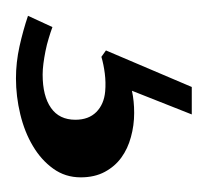

<svg xmlns="http://www.w3.org/2000/svg" viewBox="-30 -23 268 249"><g transform="rotate(90 104.5 102.0)"><path d="M209.5 131.8Q209.5 151.9 198.2 167.5Q187 183.1 168.9 193.8Q150.9 204.6 127.7 210.2Q104.5 215.8 81.1 215.8Q60.5 215.8 39.6 211.2Q18.6 206.5 0 200.2L14.6 168.5Q21 170.9 29.1 173.3Q37.1 175.8 45.7 177.5Q54.2 179.2 62 180.2Q69.8 181.2 76.2 181.2Q104 181.2 119.4 170.4Q134.8 159.7 134.8 138.7Q134.8 121.6 124.8 111.6Q114.7 101.6 98.1 100.1Q86.4 99.1 74.7 100.6Q63 102.1 53.2 105L44.9 99.1L92.3 -12.2H127.9L97.2 65.4Q110.4 62.5 126 62.5Q142.1 62.5 157.2 66.7Q172.4 70.8 183.8 79.1Q195.3 87.4 202.4 100.6Q209.5 113.8 209.5 131.8Z"/></g></svg>

Font: Doulos SIL Am
Style: Regular
Weight: 400
Designer: Walt Agee, Victor Gaultney, Peter Martin, Debbi Hosken, Becca Hirsbrunner
Foundry: SIL International
Version: Version 5.000